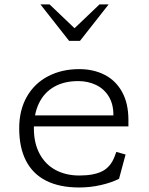

<svg xmlns="http://www.w3.org/2000/svg" viewBox="-20 -818 660 850"><path d="M65 -250Q65 -330.5 98.8 -389.8Q132.5 -449 193 -480.5Q253.5 -512 331 -512Q393.5 -512 442.8 -487Q492 -462 520.2 -411.5Q548.5 -361 548.5 -287V-258.5H107.5V-307H506L482 -288V-309.5Q482 -358 461 -391.8Q440 -425.5 404.5 -442.2Q369 -459 326.5 -459Q264 -459 219.8 -433.8Q175.5 -408.5 152.8 -361.5Q130 -314.5 130 -250Q130 -184 155.5 -136.8Q181 -89.5 226.5 -65.2Q272 -41 331 -41Q395.5 -41 432.8 -60Q470 -79 487.5 -125.5L495 -145.5L536 -134L507 -26.5Q475 -10 427.8 1Q380.5 12 330.5 12Q243.5 12 184.2 -18Q125 -48 95 -106.5Q65 -165 65 -250ZM286 -637H334L461 -798.5H420.5L310 -693L199.5 -798.5H159Z"/></svg>

Font: Monaspace Xenon Var ExtraLight
Style: Regular
Weight: 200
Designer: Riley Cran and the Lettermatic Team
Version: Version 1.200 (Monaspace Xenon Var)